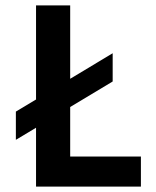

<svg xmlns="http://www.w3.org/2000/svg" viewBox="-20 -694 579 714"><path d="M399 -391 241 -296V-112H504V0H114V-219L39 -174V-279L114 -324V-674H241V-401L399 -496Z"/></svg>

Font: Hind Vadodara SemiBold
Style: Regular
Weight: 600
Designer: Hitesh Malaviya
Foundry: Indian Type Foundry
Version: Version 1.001;PS 1.0;hotconv 1.0.86;makeotf.lib2.5.63406; tt